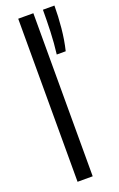

<svg xmlns="http://www.w3.org/2000/svg" viewBox="-156 -851 556 894"><g transform="rotate(-20 121.5 -404.0)"><path d="M63.5 0V-808H138.5V0ZM175.1 -590Q181.8 -643.9 183.9 -700.8Q185.9 -757.6 185.9 -808H242.9Q242.9 -755.6 237.4 -698Q231.9 -640.4 219.5 -590Z"/></g></svg>

Font: Encode Sans Condensed Thin
Style: Regular
Weight: 100
Width: 3
Designer: Multiple Designers
Foundry: Impallari Type
Version: Version 3.002